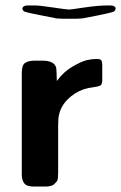

<svg xmlns="http://www.w3.org/2000/svg" viewBox="-20 -686 445 706"><path d="M60.1 -43V-418Q60.1 -446.8 72.5 -454.8Q85 -462.9 106 -462.9H139.2Q166 -462.9 179.2 -450.2Q186 -442.4 187 -434.1Q188 -425.8 189 -388.2Q212.9 -421.4 246.8 -441.2Q280.8 -460.9 300.3 -465.1Q319.8 -469.2 335 -469.2H335.9Q349.1 -469.2 352.5 -464.1Q356 -459 356 -446.8V-391.1Q356 -379.9 351.1 -373Q345.2 -368.2 324.7 -365.5Q304.2 -362.8 288.1 -357.9Q253.9 -345.7 229 -320.8Q204.1 -295.9 196.8 -263.2Q193.8 -250 193.8 -225.1V-49.8Q193.8 -28.8 190.9 -22.5Q188 -16.1 175.8 -5.9Q163.6 0 147.9 0H105Q78.1 0 69.1 -12Q60.1 -23.9 60.1 -43ZM62 -653.8Q64 -666 82 -666H107.9Q125 -666 175.5 -658.4Q226.1 -650.9 233.9 -650.9Q239.7 -650.9 289.8 -658.4Q339.8 -666 377.9 -666H384.8Q399.9 -666 404.8 -658.2V-653.8L403.8 -648.9Q400.9 -645 397.5 -643.1Q394 -641.1 366.9 -635Q339.8 -628.9 282.2 -618.2L262.2 -617.2H208L188 -618.2Q159.2 -624 120.1 -631.8Q79.1 -639.6 71.5 -642.8Q64 -646 62 -653.8Z"/></svg>

Font: CMU Sans Serif
Style: Bold
Weight: 700
Version: Version 0.7.0